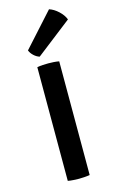

<svg xmlns="http://www.w3.org/2000/svg" viewBox="-123 -838 527 890"><g transform="rotate(-15 141.0 -393.5)"><path d="M87.5 -545.5Q98.8 -547.9 114.1 -548.8Q129.4 -549.6 140.5 -549.6Q152.3 -549.6 166.3 -548.8Q180.3 -547.9 192.6 -545.5V0Q180.3 2.2 166.3 3.1Q152.3 4.1 140.5 4.1Q129.4 4.1 114.1 3.1Q98.8 2.2 87.5 0ZM209.3 -790.9Q231.9 -783.7 252.8 -764.2Q273.7 -744.8 282 -722.8L110.9 -589.9Q96.8 -594 84.1 -605.7Q71.4 -617.3 65.7 -631.8Z"/></g></svg>

Font: Signika SC
Style: Regular
Weight: 300
Designer: Anna Giedryś
Foundry: Anna Giedryś
Version: Version 2.000